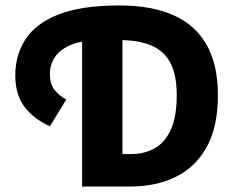

<svg xmlns="http://www.w3.org/2000/svg" viewBox="-20 -684 867 704"><path d="M281 0V-586H429V-119H460Q507 -119 545 -139Q583 -159 605.5 -206.5Q628 -254 628 -335Q628 -410 604.5 -454Q581 -498 534 -517.5Q487 -537 418 -537H351Q283 -537 241.5 -520Q200 -503 181.5 -475Q163 -447 163 -413Q163 -378 178.5 -356.5Q194 -335 223 -319L163 -221Q105 -247 70.5 -291.5Q36 -336 36 -408Q36 -482 73.5 -540Q111 -598 194.5 -631Q278 -664 417 -664Q535 -664 615.5 -628.5Q696 -593 737.5 -520Q779 -447 779 -335Q779 -220 738.5 -146Q698 -72 625.5 -36Q553 0 456 0Z"/></svg>

Font: Source Sans 3
Style: Bold
Weight: 700
Designer: Paul D. Hunt
Foundry: Adobe
Version: Version 3.052;hotconv 1.1.0;makeotfexe 2.6.0